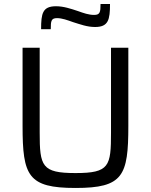

<svg xmlns="http://www.w3.org/2000/svg" viewBox="-20 -925 749 953"><path d="M184 -780H232C232 -821 234 -835 263 -835C288 -835 315 -825 343 -815C379 -804 412 -791 452 -791C518 -791 526 -827 526 -905H479C479 -864 476 -851 447 -851C420 -851 395 -860 367 -870C331 -882 295 -894 258 -894C191 -894 184 -858 184 -780ZM355 8C591 8 617 -52 617 -300V-688H531V-267C531 -100 523 -66 355 -66C187 -66 177 -100 177 -267V-688H92V-300C92 -52 119 8 355 8Z"/></svg>

Font: Saira UNSAM
Style: Regular
Weight: 400
Designer: Hector Gatti with collaboration of the Omnibus-Type team
Foundry: Omnibus-Type
Version: Version 0.072;PS 000.072;hotconv 1.0.88;makeotf.lib2.5.64775